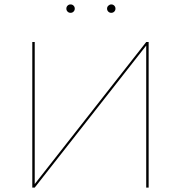

<svg xmlns="http://www.w3.org/2000/svg" viewBox="-20 -848 818 868"><path d="M280 -809Q280 -817 285.5 -822.5Q291 -828 299 -828Q307 -828 312.5 -822.5Q318 -817 318 -809Q318 -801 312.5 -795.5Q307 -790 299 -790Q291 -790 285.5 -795.5Q280 -801 280 -809ZM464 -809Q464 -817 470 -822.5Q476 -828 483 -828Q491 -828 496.5 -822.5Q502 -817 502 -809Q502 -801 496.5 -795.5Q491 -790 483 -790Q475 -790 469.5 -795.5Q464 -801 464 -809ZM652 0H641V-642L137 0H126V-658H137V-16L641 -658H652Z"/></svg>

Font: Ysabeau SC Hairline
Style: Regular
Weight: 100
Designer: Christian Thalmann (Catharsis Fonts)
Version: Version 0.003